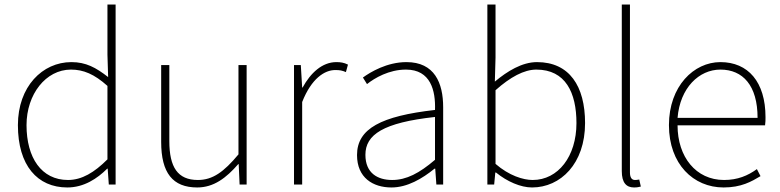

<svg xmlns="http://www.w3.org/2000/svg" viewBox="-20 -814 3439 847"><path d="M277 13C350 13 409 -26 453 -70H455L460 0H490V-794H454V-573L457 -474C403 -516 359 -540 295 -540C167 -540 59 -432 59 -262C59 -84 145 13 277 13ZM280 -20C163 -20 97 -118 97 -262C97 -398 182 -507 293 -507C348 -507 396 -487 454 -435V-111C396 -53 341 -20 280 -20Z M850 13C923 13 978 -29 1031 -90H1033L1037 0H1068V-527H1032V-133C967 -55 918 -20 853 -20C764 -20 727 -76 727 -192V-527H691V-188C691 -51 742 13 850 13Z M1277 0H1313V-364C1354 -468 1412 -505 1459 -505C1480 -505 1489 -503 1506 -496L1515 -529C1497 -538 1482 -540 1464 -540C1401 -540 1350 -492 1315 -428H1313L1307 -527H1277Z M1707 13C1777 13 1843 -26 1897 -70H1900L1905 0H1935V-341C1935 -448 1897 -540 1773 -540C1687 -540 1614 -496 1581 -472L1599 -443C1633 -470 1696 -507 1771 -507C1880 -507 1902 -414 1899 -329C1662 -302 1555 -247 1555 -130C1555 -30 1625 13 1707 13ZM1710 -20C1646 -20 1592 -50 1592 -131C1592 -220 1670 -273 1899 -298V-109C1830 -50 1773 -20 1710 -20Z M2327 13C2453 13 2561 -92 2561 -271C2561 -434 2492 -540 2349 -540C2283 -540 2218 -500 2163 -454L2166 -560V-794H2130V0H2160L2165 -53H2168C2217 -13 2277 13 2327 13ZM2330 -20C2288 -20 2226 -39 2166 -91V-416C2231 -474 2292 -507 2346 -507C2475 -507 2523 -405 2523 -271C2523 -124 2442 -20 2330 -20Z M2777 13C2792 13 2798 11 2807 9L2800 -22C2789 -20 2785 -20 2781 -20C2767 -20 2759 -31 2759 -53V-794H2723V-59C2723 -8 2743 13 2777 13Z M3172 13C3250 13 3295 -13 3335 -37L3319 -68C3279 -39 3234 -20 3174 -20C3050 -20 2969 -122 2969 -261H3355C3357 -274 3357 -286 3357 -297C3357 -453 3280 -540 3158 -540C3041 -540 2931 -434 2931 -262C2931 -90 3039 13 3172 13ZM2969 -294C2980 -427 3064 -507 3158 -507C3257 -507 3322 -437 3322 -294Z"/></svg>

Font: Noto Sans CJK Thin
Style: Regular
Weight: 100
Designer: Ryoko NISHIZUKA (kana & ideographs); Paul D. Hunt (Latin, Greek & Cyrillic); Wenlong ZHANG (bopomofo); Sandoll Communica
Foundry: Adobe Systems Incorporated
Version: Version 1.000;PS 1;hotconv 1.0.78;makeotf.lib2.5.61930